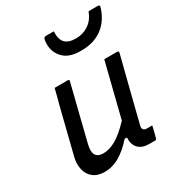

<svg xmlns="http://www.w3.org/2000/svg" viewBox="-191 -930 988 1065"><g transform="rotate(-30 303.0 -397.5)"><path d="M160 -532H244Q256 -532 252 -521Q230 -433 208 -345Q186 -257 164 -168Q143 -82 214 -82Q251 -82 293 -105Q335 -128 392 -188Q412 -270 433 -352Q454 -434 478 -532H560Q572 -532 569 -520Q544 -420 517.5 -317Q491 -214 468 -120Q464 -106 465 -99Q466 -92 470 -88Q477 -81 492 -81H525Q521 -64 516.5 -44.5Q512 -25 507 -8Q504 0 496 0H459Q414 0 390.5 -24.5Q367 -49 370 -93H355Q310 -42 264.5 -15.5Q219 11 170 11Q124 11 96.5 -11Q69 -33 61 -68.5Q53 -104 62 -143Q80 -216 98.5 -289Q117 -362 135 -435Q142 -459 148 -483.5Q154 -508 160 -532ZM401 -710Q445 -710 481 -733.5Q517 -757 536 -806H593Q603 -806 605 -802Q607 -798 602 -784Q577 -711 523.5 -674Q470 -637 397 -637H385Q310 -637 273.5 -680Q237 -723 245 -784Q247 -798 251 -802Q255 -806 265 -806H313Q310 -756 331.5 -733Q353 -710 401 -710Z"/></g></svg>

Font: Recursive Sn Lnr St
Style: Italic
Weight: 400
Italic angle: -15°
Version: Version 1.079;hotconv 1.0.112;makeotfexe 2.5.65598; ttfautoh